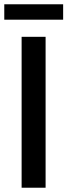

<svg xmlns="http://www.w3.org/2000/svg" viewBox="-30 -877 315 897"><path d="M71 0V-705H183V0ZM-10 -857H265V-785H-10Z"/></svg>

Font: TikTok Sans 24pt Medium
Style: Regular
Weight: 500
Version: Version 4.000